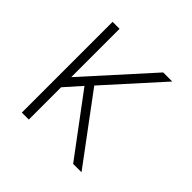

<svg xmlns="http://www.w3.org/2000/svg" viewBox="-139 -649 778 778"><g transform="rotate(45 250.0 -260.0)"><path d="M379 0 188 -256 125 -185V0H85V-520H125V-243L375 -520H427L215 -285L427 0Z"/></g></svg>

Font: Iosevka Extralight
Style: Regular
Weight: 200
Monospace: yes
Designer: Belleve Invis
Foundry: Belleve Invis
Version: Version 32.0.1; ttfautohint (v1.8.4)